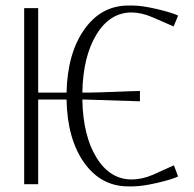

<svg xmlns="http://www.w3.org/2000/svg" viewBox="-20 -662 696 690"><path d="M66.9 -632.8H117.2V-329.1H219.2Q222.2 -470.2 283 -556.2Q343.8 -642.1 440.9 -642.1H457Q490.2 -642.1 544.2 -629.4Q598.1 -616.7 620.1 -606L604 -566.9L527.8 -600.1Q487.8 -617.2 453.1 -617.2Q375 -617.2 326.7 -538.1Q278.3 -459 275.9 -329.1H288.1Q320.3 -329.1 392.3 -332Q464.4 -335 482.9 -335V-297.9L288.1 -304.2H275.9Q278.3 -174.3 326.7 -95.7Q375 -17.1 453.1 -17.1Q489.7 -17.1 527.8 -33.2L605 -67.9L620.1 -27.8Q598.1 -17.1 544.2 -4.6Q490.2 7.8 457 7.8H440.9Q342.8 7.8 282.2 -77.6Q221.7 -163.1 219.2 -304.2H117.2V0H66.9Z"/></svg>

Font: Resagokr
Style: Light
Weight: 300
Designer: gluk
Foundry: gluk
Version: Version 0.95